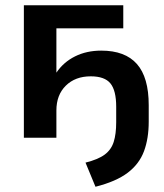

<svg xmlns="http://www.w3.org/2000/svg" viewBox="-20 -525 627 732"><path d="M344 187 306 95Q354 83 379 64.5Q404 46 413.5 16Q423 -14 423 -59V-118Q423 -180 401 -207Q379 -234 326 -234Q267 -234 231 -198.5Q195 -163 195 -104V0H71V-505H450V-417H195V-248Q222 -288 266 -310Q310 -332 366 -332Q457 -332 502 -281Q547 -230 547 -124V-61Q547 3 529 51.5Q511 100 467 133.5Q423 167 344 187Z"/></svg>

Font: MulishBold
Style: Bold
Weight: 700
Designer: Vernon Adams
Foundry: Vernon Adams
Version: Version 3.602; ttfautohint (v1.8.3)